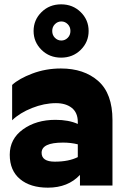

<svg xmlns="http://www.w3.org/2000/svg" viewBox="-20 -856 586 886"><path d="M233 -110Q297 -110 339 -131V-190Q307 -198 271 -198Q172 -198 172 -151Q172 -110 233 -110ZM339 -293Q339 -336 311.5 -358Q284 -380 238 -380Q184 -380 127.5 -357.5Q71 -335 36 -301V-464Q67 -493 129 -516.5Q191 -540 261 -540Q368 -540 433.5 -482Q499 -424 499 -302V0H349V-49Q294 10 201 10Q120 10 72.5 -29.5Q25 -69 25 -142Q25 -215 86 -259Q147 -303 236 -303Q297 -303 339 -284ZM352.5 -626Q316 -590 262 -590Q208 -590 171.5 -626Q135 -662 135 -713Q135 -764 171.5 -800Q208 -836 262 -836Q316 -836 352.5 -800Q389 -764 389 -713Q389 -662 352.5 -626ZM233.5 -681.5Q246 -669 263 -669Q280 -669 292.5 -681.5Q305 -694 305 -713Q305 -732 292.5 -744.5Q280 -757 263 -757Q246 -757 233.5 -744.5Q221 -732 221 -713Q221 -694 233.5 -681.5Z"/></svg>

Font: Roundo
Style: Bold
Weight: 700
Designer: Namrata Goyal (Gurmukhi), Shiva Nallaperumal (Latin)
Foundry: Indian Type Foundry
Version: Version 1.000;PS 1.0;hotconv 1.0.88;makeotf.lib2.5.647800